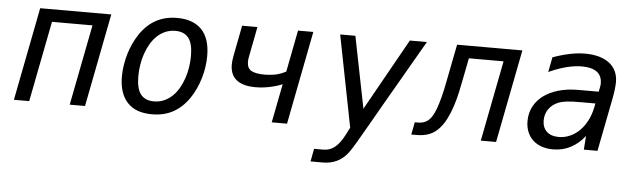

<svg xmlns="http://www.w3.org/2000/svg" viewBox="-48 -738 3709 1123"><g transform="rotate(5 1806.0 -176.0)"><path d="M148.4 -546.9H565.9L459.5 0H369.6L461.9 -473.6H224.1L131.8 0H42Z M853 14.2Q757.3 14.2 708.3 -39.1Q659.2 -92.3 659.2 -191.4Q659.2 -224.1 664.6 -258.1Q669.9 -292 679.7 -325Q689.5 -357.9 703.9 -388.4Q718.3 -418.9 735.8 -444.8Q775.4 -502.4 828.9 -531.2Q882.3 -560.1 952.1 -560.1Q1046.4 -560.1 1096.2 -508.1Q1146 -456.1 1146 -353.5Q1146 -321.8 1141.1 -288.3Q1136.2 -254.9 1126.5 -222.4Q1116.7 -189.9 1102.5 -158.9Q1088.4 -127.9 1069.8 -101.1Q1030.8 -44.4 977.3 -15.1Q923.8 14.2 853 14.2ZM857.9 -62Q890.6 -62 917.7 -74Q944.8 -85.9 966.3 -106.7Q987.8 -127.4 1003.7 -155Q1019.5 -182.6 1030.3 -214.1Q1041 -245.6 1046.1 -279.3Q1051.3 -313 1051.3 -345.2Q1051.3 -418 1025.6 -450.9Q1000 -483.9 948.2 -483.9Q915.5 -483.9 888.4 -471.9Q861.3 -460 839.8 -439.2Q818.4 -418.5 802.5 -390.9Q786.6 -363.3 775.9 -331.8Q765.1 -300.3 760 -266.6Q754.9 -232.9 754.9 -200.7Q754.9 -127.9 780.5 -95Q806.2 -62 857.9 -62Z M1600.1 -227.5Q1596.2 -226.1 1582.8 -220.9Q1569.3 -215.8 1548.8 -210.4Q1528.3 -205.1 1501.7 -200.7Q1475.1 -196.3 1444.3 -196.3Q1402.8 -196.3 1374 -205.1Q1345.2 -213.9 1327.4 -229.7Q1309.6 -245.6 1301.5 -267.6Q1293.5 -289.6 1293.5 -315.9Q1293.5 -339.8 1299.3 -368.7L1334 -547.9H1423.8L1389.2 -368.7Q1386.2 -354 1386.2 -341.3Q1386.2 -303.2 1411.6 -288.8Q1437 -274.4 1490.7 -274.4Q1520 -274.4 1550 -279.8Q1580.1 -285.2 1614.7 -303.2L1662.1 -547.9H1752L1645.5 0H1555.7Z M1815.9 132.8H1868.7Q1889.2 132.8 1906.2 127Q1923.3 121.1 1938.5 108.6Q1953.6 96.2 1967.5 77.1Q1981.4 58.1 1994.6 32.2L2015.6 -8.8L1909.7 -546.9H1999L2083 -126L2318.8 -546.9H2418.9L2204.6 -175.8Q2192.4 -154.8 2180.4 -133.8Q2168.5 -112.8 2157.7 -94Q2147 -75.2 2138.2 -59.8Q2129.4 -44.4 2124 -35.2Q2085.4 32.2 2061.3 73.2Q2037.1 114.3 2022 134.8Q1992.7 173.3 1955.6 190.7Q1918.5 208 1874 208H1801.8Z M2389.2 -73.2H2406.2Q2428.7 -73.2 2446 -80.1Q2463.4 -86.9 2477.1 -102.1Q2490.7 -117.2 2501.7 -141.1Q2512.7 -165 2522.9 -199.2Q2528.8 -218.3 2533.9 -239Q2539.1 -259.8 2543.5 -280Q2547.9 -300.3 2551.5 -318.8Q2555.2 -337.4 2558.1 -352.5L2596.2 -546.9H2979.5L2873 0H2783.2L2875.5 -473.6H2671.9L2648.4 -354Q2641.1 -316.9 2632.3 -275.1Q2623.5 -233.4 2610.6 -192.9Q2597.7 -152.3 2579.6 -115.5Q2561.5 -78.6 2536.6 -51.8Q2524.4 -38.6 2511 -29.1Q2497.6 -19.5 2481.4 -12.9Q2465.3 -6.3 2445.8 -3.2Q2426.3 0 2401.9 0H2375Z M3207.5 14.2Q3170.9 14.2 3140.9 3.7Q3110.8 -6.8 3089.6 -26.6Q3068.4 -46.4 3056.9 -74.7Q3045.4 -103 3045.4 -138.2Q3045.4 -184.1 3064.9 -222.2Q3084.5 -260.3 3120.8 -287.6Q3157.2 -314.9 3209 -330.1Q3260.7 -345.2 3325.2 -345.2H3445.3L3451.2 -375Q3452.1 -379.4 3452.6 -384.3Q3453.1 -389.2 3453.1 -394Q3453.1 -439.9 3422.6 -461.9Q3392.1 -483.9 3335 -483.9Q3249.5 -483.9 3141.1 -434.1L3158.2 -522Q3211.4 -541 3258.3 -550.5Q3305.2 -560.1 3348.6 -560.1Q3394 -560.1 3429.9 -549.6Q3465.8 -539.1 3490.5 -519.8Q3515.1 -500.5 3528.1 -472.7Q3541 -444.8 3541 -409.7Q3541 -393.1 3538.1 -367.9Q3535.2 -342.8 3529.3 -312L3468.3 0H3388.2L3394 -81.1Q3358.9 -35.6 3312 -10.7Q3265.1 14.2 3207.5 14.2ZM3235.4 -61Q3268.1 -61 3298.8 -74Q3329.6 -86.9 3355.2 -111.6Q3380.9 -136.2 3399.9 -172.4Q3418.9 -208.5 3428.2 -254.9L3432.1 -274.9H3348.1Q3320.8 -274.9 3300 -274.2Q3279.3 -273.4 3263.4 -271.5Q3247.6 -269.5 3235.1 -266.4Q3222.7 -263.2 3212.4 -258.8Q3179.2 -244.6 3159.2 -216.3Q3139.2 -188 3139.2 -149.9Q3139.2 -108.9 3164.1 -85Q3189 -61 3235.4 -61Z"/></g></svg>

Font: Hack
Style: Italic
Weight: 400
Italic angle: -11°
Monospace: yes
Designer: Christopher Simpkins
Foundry: Christopher Simpkins
Version: Version 2.019; ttfautohint (v1.4.1) -l 4 -r 80 -G 350 -x 0 -